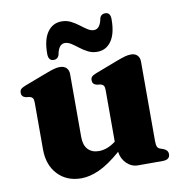

<svg xmlns="http://www.w3.org/2000/svg" viewBox="-79 -765 811 852"><g transform="rotate(-10 326.5 -338.5)"><path d="M74 -143V-353Q74 -367.5 70 -373.5Q66 -379.5 57 -382L38.5 -384.5Q20 -389.5 20 -407Q20 -417.5 25.8 -423.5Q31.5 -429.5 47 -435.5L148.5 -474Q172 -483 185.8 -486.5Q199.5 -490 209.5 -490Q230 -490 240.2 -479.2Q250.5 -468.5 250.5 -451.5V-168Q250.5 -130.5 268.5 -111.5Q286.5 -92.5 317.5 -92.5Q356 -92.5 393.5 -121.5V-353Q393.5 -367.5 389.5 -373.5Q385.5 -379.5 377 -382L358 -384.5Q339.5 -389.5 339.5 -407Q339.5 -417.5 345.2 -423.5Q351 -429.5 367 -435.5L468 -474Q490.5 -482.5 504.2 -486.2Q518 -490 531 -490Q550 -490 560 -479.2Q570 -468.5 570 -451.5V-93.5Q570 -75 573.8 -67.2Q577.5 -59.5 586 -56.5L600.5 -51.5Q621 -43.5 621 -25.5Q621 0 588 0H477Q448.5 0 426.5 -21.2Q404.5 -42.5 400.5 -74.5Q344.5 -26 301.2 -6.5Q258 13 220 13Q154.5 13 114.2 -29.8Q74 -72.5 74 -143ZM387 -527.5Q364.5 -527.5 345.8 -537Q327 -546.5 310.8 -559.2Q294.5 -572 279.8 -581.5Q265 -591 251 -591Q222.5 -591 214.5 -543Q208 -525.5 190.5 -525.5Q166 -525.5 166 -557.5Q166 -621.5 189.8 -654.8Q213.5 -688 253.5 -688Q276 -688 294.8 -678.5Q313.5 -669 329.8 -656.5Q346 -644 360.5 -634.5Q375 -625 389 -625Q417.5 -625 426 -673.5Q432 -690 450.5 -690Q474 -690 474 -659Q474 -594.5 450.5 -561Q427 -527.5 387 -527.5Z"/></g></svg>

Font: Fraunces 9pt
Style: Bold
Weight: 700
Version: Version 1.000;[b76b70a41]